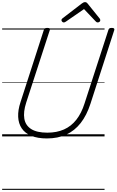

<svg xmlns="http://www.w3.org/2000/svg" viewBox="-20 -1276 1090 1796"><path d="M419 19Q332 19 273 -5.5Q214 -30 183.5 -75Q153 -120 150 -183Q147 -246 172 -321L390 -996Q393 -1006 400 -1010.5Q407 -1015 423 -1015Q437 -1015 443.5 -1010.5Q450 -1006 446 -995L225 -316Q197 -229 207.5 -166Q218 -103 271.5 -69Q325 -35 423 -35Q511 -35 578.5 -65Q646 -95 694 -156Q742 -217 771 -309L994 -996Q997 -1006 1003.5 -1010.5Q1010 -1015 1026 -1015Q1055 -1015 1049 -995L826 -305Q791 -197 734.5 -125Q678 -53 599.5 -17Q521 19 419 19ZM576 -1066Q568 -1066 561.5 -1073Q555 -1080 555 -1087Q555 -1093 557.5 -1096.5Q560 -1100 564 -1104L745 -1243Q754 -1250 761 -1253Q768 -1256 776 -1256Q783 -1256 789 -1252.5Q795 -1249 800 -1242L913 -1102Q916 -1098 917 -1094Q918 -1090 918 -1086Q918 -1077 910 -1071.5Q902 -1066 894 -1066Q889 -1066 884 -1068.5Q879 -1071 875 -1076L766 -1191L598 -1075Q591 -1070 586.5 -1068Q582 -1066 576 -1066ZM0 490H958V500H0ZM0 -20H958V0H0ZM0 -505H958V-500H0ZM0 -1010H958V-1000H0Z"/></svg>

Font: Playwrite AU VIC Guides
Style: Regular
Weight: 400
Designer: Veronika Burian, José Scaglione
Foundry: TypeTogether
Version: Version 1.003